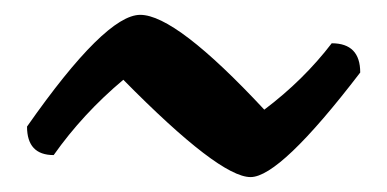

<svg xmlns="http://www.w3.org/2000/svg" viewBox="-20 -773 524 260"><path d="M319.3 -533.2Q276.9 -533.2 147 -665Q92.3 -619.1 52.7 -563Q16.6 -563 16.6 -601.6Q122.6 -752.9 169.9 -752.9Q218.3 -752.9 337.9 -624.5Q391.1 -664.6 429.2 -714.4Q467.8 -714.4 467.8 -674.8Q359.4 -533.2 319.3 -533.2Z"/></svg>

Font: Balgruf
Style: Regular
Weight: 500
Designer: Paul James MIller
Foundry: High-Logic / Made with FontCreator
Version: Version 1.201;March 28, 2021;FontCreator 13.0.0.2683 64-bit